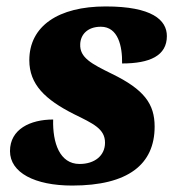

<svg xmlns="http://www.w3.org/2000/svg" viewBox="-20 -566 557 596"><path d="M204 10C378 10 460 -56 460 -173C460 -243 428 -288 327 -337C264 -368 227 -387 229 -429C230 -458 251 -483 293 -483C347 -483 360 -422 359 -369C445 -369 498 -393 498 -454C498 -504 452 -546 308 -546C161 -546 71 -485 71 -379C71 -304 120 -257 209 -212C270 -182 306 -166 306 -123C306 -83 274 -57 227 -57C165 -57 143 -123 145 -195C74 -195 11 -165 11 -97C11 -30 88 10 204 10Z"/></svg>

Font: Noto Serif SemiCondensed Black
Style: Italic
Weight: 900
Width: 4
Italic angle: -12°
Designer: Monotype Design Team
Foundry: Monotype Imaging Inc.
Version: Version 2.014